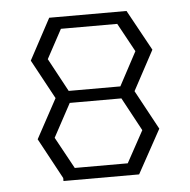

<svg xmlns="http://www.w3.org/2000/svg" viewBox="-42 -774 568 574"><g transform="rotate(-5 242.0 -487.0)"><path d="M126 -732H358L425 -610L361 -491L425 -373L353 -242H131H126V-251L60 -373L124 -491L60 -609ZM158 -696 111 -609 165 -509H320L374 -610L327 -696ZM165 -473 111 -373 163 -278H322L374 -373L320 -473Z"/></g></svg>

Font: Mixer
Style: Regular
Weight: 400
Version: Version 1.0